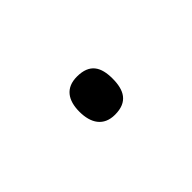

<svg xmlns="http://www.w3.org/2000/svg" viewBox="-22 -458 274 274"><g transform="rotate(-45 115.0 -321.5)"><path d="M82 -322C82 -299 92 -283 115 -283C141 -283 149 -299 149 -322C149 -345 141 -360 115 -360C92 -360 82 -345 82 -322Z"/></g></svg>

Font: Noto Sans Canadian Aboriginal ExtraLight
Style: Regular
Weight: 200
Designer: Monotype Design Team, Typotheque's Kevin King
Foundry: Monotype Imaging Inc.
Version: Version 2.004